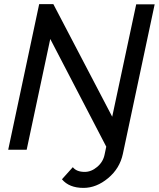

<svg xmlns="http://www.w3.org/2000/svg" viewBox="-20 -730 774 936"><path d="M282 144 335 85Q353 108 393 108Q425 108 454 83.5Q483 59 490 23L498 -15L225 -540L110 0H20L171 -710H240L527 -161L644 -709H734L579 20Q564 91 507 138.5Q450 186 387 186Q317 186 282 144Z"/></svg>

Font: Raleway-v4020 Medium
Style: Italic
Weight: 500
Italic angle: -12°
Designer: Matt McInerney, Pablo Impallari, Rodrigo Fuenzalida
Foundry: Matt McInerney, Pablo Impallari, Rodrigo Fuenzalida
Version: Version 4.020;PS 004.020;hotconv 1.0.88;makeotf.lib2.5.64775